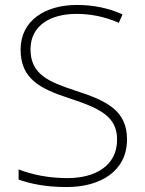

<svg xmlns="http://www.w3.org/2000/svg" viewBox="-20 -744 584 774"><path d="M492 -182C492 -299 410 -338 283 -379C177 -414 103 -444 103 -545C103 -643 186 -688 288 -688C343 -688 400 -678 459 -652L474 -686C416 -712 356 -724 290 -724C163 -724 63 -662 63 -544C63 -426 142 -386 259 -348C383 -307 452 -275 452 -181C452 -75 363 -26 252 -26C172 -26 107 -41 55 -61V-20C102 -4 160 10 249 10C385 10 492 -54 492 -182Z"/></svg>

Font: Noto Sans Malayalam ExtraLight
Style: Regular
Weight: 200
Designer: Jelle Bosma - Monotype Design Team
Foundry: Monotype Imaging Inc.
Version: Version 2.104